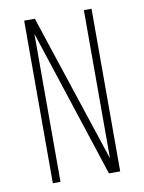

<svg xmlns="http://www.w3.org/2000/svg" viewBox="-81 -757 611 814"><g transform="rotate(-10 225.0 -350.0)"><path d="M80 0V-700H126L337 -62V-700H370V0H321.5L113 -637.5V0Z"/></g></svg>

Font: Trispace Condensed Thin
Style: Regular
Weight: 100
Width: 3
Designer: Tyler Finck
Foundry: Etcetera Type Company
Version: Version 1.210; ttfautohint (v1.8.3)